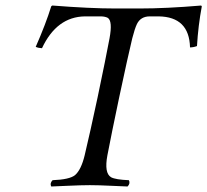

<svg xmlns="http://www.w3.org/2000/svg" viewBox="-20 -676 757 701"><path d="M379.9 -536.1Q391.6 -599.1 373.5 -610.8Q364.3 -615.7 349.1 -616.2H290Q187 -614.7 133.3 -500Q120.6 -500.5 110.4 -504.9Q147.5 -589.4 167 -652.8Q168.5 -654.8 171.4 -655.8Q308.1 -645 401.9 -645H488.3Q587.4 -645 714.4 -655.8Q715.8 -654.3 716.8 -652.8Q703.6 -582.5 699.2 -507.8Q686 -502.9 673.8 -502.9Q670.9 -614.7 559.1 -616.2H526.9Q493.7 -616.2 480 -588.4Q471.7 -570.8 462.9 -536.1Q447.3 -471.7 415 -319.8Q387.7 -190.4 372.1 -108.9Q359.9 -43.9 385.7 -28.8Q401.9 -20 450.7 -18.1Q456.5 -6.3 445.8 4.9Q424.3 4.4 387.7 2.4Q338.9 0 308.1 0Q276.9 0 225.6 2.4Q187.5 4.4 167 4.9Q161.1 -6.8 171.9 -18.1Q233.9 -20.5 253.9 -36.6Q276.4 -56.2 289.1 -108.9Q309.1 -192.9 336.4 -320.8Q366.7 -465.3 379.9 -536.1Z"/></svg>

Font: Linux Libertine Display Slanted O
Style: Slanted
Weight: 400
Designer: Philipp H. Poll
Foundry: Philipp H. Poll
Version: Version 5.0.9